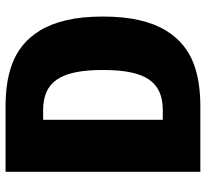

<svg xmlns="http://www.w3.org/2000/svg" viewBox="-45 -695 740 690"><g transform="rotate(-90 325.0 -350.0)"><path d="M52.5 0V-700H289.5Q326.5 -700 364.5 -695Q402.5 -690 438.5 -677Q474.5 -664 505.5 -639.5Q536.5 -615 560.2 -576.5Q584 -538 597.2 -482.2Q610.5 -426.5 610.5 -350Q610.5 -274 597.2 -218Q584 -162 560.2 -123.5Q536.5 -85 505.5 -60.5Q474.5 -36 438.5 -23Q402.5 -10 364.5 -5Q326.5 0 289.5 0ZM239.5 -135H274.5Q311.5 -135 338.8 -146.8Q366 -158.5 383.8 -184Q401.5 -209.5 410 -250.5Q418.5 -291.5 418.5 -350Q418.5 -408.5 410 -449.5Q401.5 -490.5 383.8 -516Q366 -541.5 338.8 -553.2Q311.5 -565 274.5 -565H239.5Z"/></g></svg>

Font: Trispace Thin ExtraBold
Style: Regular
Weight: 800
Version: Version 1.210